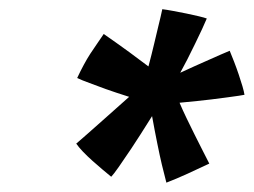

<svg xmlns="http://www.w3.org/2000/svg" viewBox="-20 -721 546 413"><path d="M505.9 -517.1Q495.6 -515.1 477.1 -512.7Q460.9 -510.3 434.3 -507.1Q407.7 -503.9 366.2 -500Q372.6 -484.9 381.3 -466.8Q390.1 -448.7 398.9 -430.9Q407.7 -413.1 416 -397Q424.3 -380.9 430.2 -369.1Q406.7 -357.9 383.1 -347.2Q359.4 -336.4 337.9 -328.1Q333.5 -345.2 328.1 -367.2Q323.7 -385.7 318.4 -412.1Q313 -438.5 307.1 -471.2Q279.3 -426.8 262.2 -401.1Q245.1 -375.5 235.4 -361.8Q224.1 -345.7 219.2 -340.8Q211.9 -346.7 200.9 -356Q189.9 -365.2 179 -375Q168 -384.8 158.4 -394.8Q148.9 -404.8 144 -412.1Q151.4 -418.5 166 -431.2Q178.7 -442.4 200.7 -461.9Q222.7 -481.4 257.8 -512.7Q228.5 -522 207.3 -529.5Q186 -537.1 172.4 -542.5Q156.2 -548.3 146 -553.2Q153.3 -568.8 160.2 -581.5Q167 -594.2 174.1 -605.2Q181.2 -616.2 188.5 -626.5Q195.8 -636.7 203.1 -647.9Q205.6 -646 228.8 -629.9Q252 -613.8 299.3 -578.1Q306.2 -604 311.5 -626.5Q316.9 -648.9 320.8 -665.5Q325.7 -685.1 329.1 -701.2Q337.9 -700.2 352.3 -697.5Q366.7 -694.8 381.1 -691.9Q395.5 -689 407.7 -686Q419.9 -683.1 424.8 -681.2Q421.4 -672.9 414.6 -658.2Q407.7 -643.6 399.7 -627Q391.6 -610.4 383.1 -593.5Q374.5 -576.7 367.7 -564.5Q401.4 -580.1 422.1 -589.1Q442.9 -598.1 454.6 -603.5Q467.8 -609.4 474.1 -611.8Q478.5 -601.6 483.6 -588.1Q488.8 -574.7 493.4 -561Q498 -547.4 501.5 -535.6Q504.9 -523.9 505.9 -517.1Z"/></svg>

Font: Yesteryear
Style: Regular
Weight: 400
Designer: Astigmatic (AOETI)
Foundry: Astigmatic (AOETI)
Version: Version 1.000